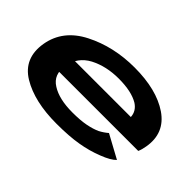

<svg xmlns="http://www.w3.org/2000/svg" viewBox="-89 -898 1209 1209"><g transform="rotate(45 516.0 -293.0)"><path d="M462 6.5 483.5 -114.5Q364.5 -114.5 297.5 -157.5Q229.5 -199.5 245 -290Q260 -383 344 -428Q428.5 -472 539.5 -472Q653.5 -472 716.5 -434Q761.5 -404.5 764 -354.5H237L216.5 -236.5H948Q958.5 -260.5 963.5 -292Q988.5 -434 872.5 -513.5Q757 -592 560.5 -592Q374 -592 224 -515.5Q75 -439.5 49.5 -291Q24.5 -140 145 -66.5Q265.5 6.5 462 6.5ZM483.5 -114.5 462 6.5Q576 6.5 653.5 -7Q729 -19.5 798.5 -47Q866.5 -73 893.5 -101.5L738 -186Q713 -164.5 682.5 -148.5Q650 -133.5 602.5 -124Q553 -114.5 483.5 -114.5Z"/></g></svg>

Font: Anybody ExtraExpanded
Style: Bold Italic
Weight: 700
Width: 8
Italic angle: -10°
Version: Version 1.113;gftools[0.9.25]